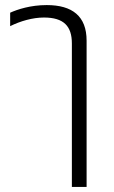

<svg xmlns="http://www.w3.org/2000/svg" viewBox="-20 -546 447 756"><path d="M263 190H321V-386C321 -482 265 -526 164 -526C100 -526 49 -509 20 -496V-443C60 -463 109 -477 153 -477C231 -477 263 -443 263 -375Z"/></svg>

Font: Noto Sans Thai UI Light
Style: Regular
Weight: 300
Designer: Monotype Design Team
Foundry: Monotype Imaging Inc.
Version: Version 2.000